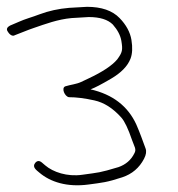

<svg xmlns="http://www.w3.org/2000/svg" viewBox="-44 -523 522 563"><path d="M216.2 -473C248.7 -473 272.2 -465.7 286.9 -451C300.9 -435.1 309.2 -419.1 311.9 -403C316.4 -376 314.8 -369.6 299.9 -349C284.8 -330.9 256.7 -312.2 215.7 -293C208.6 -289.7 201.3 -286.2 193.7 -282.6C180.2 -276.2 162.6 -274.6 148 -270C134.4 -265.7 146.1 -239.2 158.4 -238C179.6 -238 204.4 -234.9 232.7 -228.6C261 -222.4 287.4 -205.6 311.9 -178.1C321.4 -167.4 331.9 -145.4 343.3 -112C349.8 -93.1 357.1 -85.4 349.8 -73C340.3 -53.9 324.8 -40.5 303.5 -33C245.8 -15.7 247.6 -17.7 196.9 -10.5C153.2 -4.2 111.5 -18.4 88.7 -38L79.3 -46C71.6 -52.7 64.8 -52.3 59 -45C49.5 -32.9 63.1 -23.9 71.2 -17C103.5 10.7 153.1 26.6 216 18C255.7 12.6 269.3 11.8 314.5 -3.1C343.2 -12.6 364.5 -30.8 378.4 -57.5C384.5 -69.2 386 -79.2 382.9 -87.5C374.6 -110.2 366.3 -133.8 355.7 -158C331 -211.8 286.3 -246.2 221.5 -261C233.1 -265.1 253.4 -275.6 282.4 -292.7C311.4 -309.8 330.1 -329.1 338.6 -350.7C344.2 -365.1 345.1 -383.5 341.4 -406.1C337.6 -428.7 326.1 -450 306.7 -470C285.5 -492 253.6 -503 211.2 -503L158.7 -500C127.6 -497.4 98.7 -491 71.9 -481C61.2 -477 50.7 -473.3 40.2 -470C18.6 -463.1 5.8 -456.2 -14.6 -448C-22.9 -443.5 -25.5 -438.2 -22.3 -432.1C-18.4 -424.8 -9 -414 0.1 -420L28.2 -431C36.3 -434.3 45.3 -437.7 55.1 -441C88.4 -452.4 125.2 -466.3 165.7 -470Z"/></svg>

Font: MewTooHand
Style: Lta
Weight: 400
Designer: Mew Too, Robert Jablonski
Version: Version 0.77